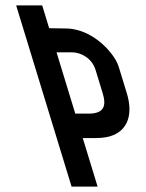

<svg xmlns="http://www.w3.org/2000/svg" viewBox="-20 -688 537 708"><path d="M243.9 0H339.9L285.1 -179H334.1C359.5 -179 380.6 -182.5 397.4 -189.5C454 -213 469.9 -271.3 447.7 -344L418 -441C412.9 -457.7 403.1 -475 388.6 -493C345.9 -546.1 284.5 -583 221.6 -583L161.3 -584L135.6 -668H39.6ZM306.6 -269H257.6L188.5 -495H245.5C281.8 -495 320.1 -470.4 332.1 -431L358.7 -344C372.6 -298.4 364.6 -269 306.6 -269Z"/></svg>

Font: Din Kursivschrift
Style: LeftEng
Weight: 400
Version: Version 1.089